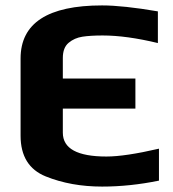

<svg xmlns="http://www.w3.org/2000/svg" viewBox="-20 -679 637 709"><path d="M56 -178V-463Q56 -659 357 -659Q434 -659 563 -637V-520Q447 -548 359 -548Q314 -548 284.5 -543.5Q255 -539 233.5 -521Q212 -503 212 -465V-389H480V-278H212V-189Q212 -101 373 -101Q442 -101 567 -130V-12Q460 10 357 10Q242 10 149 -27.5Q56 -65 56 -178Z"/></svg>

Font: Play
Style: Bold
Weight: 700
Designer: Jonas Hecksher (Cyrillic expansion: Cyreal)
Foundry: Jonas Hecksher, Playtype, e-types AS
Version: Version 2.101; ttfautohint (v1.5.65-e2d9)